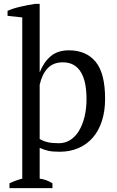

<svg xmlns="http://www.w3.org/2000/svg" viewBox="-20 -772 606 992"><path d="M304 -450Q255 -450 226 -419Q197 -388 185 -334V-54Q203 -43 225.5 -37.5Q248 -32 284 -32Q317 -32 343.5 -49Q370 -66 388.5 -97Q407 -128 417 -169.5Q427 -211 427 -261Q427 -302 420.5 -336.5Q414 -371 399.5 -396.5Q385 -422 361.5 -436Q338 -450 304 -450ZM95 -682 19 -690V-716Q45 -728 84 -737Q123 -746 160 -752H185V-400H186Q206 -451 242 -481.5Q278 -512 336 -512Q425 -512 474 -453Q523 -394 523 -261Q523 -198 506.5 -147Q490 -96 459.5 -61Q429 -26 385.5 -7Q342 12 289 12Q252 12 231 7.5Q210 3 185 -8V151Q201 153 217 158.5Q233 164 251 175V200H29V175Q63 159 95 151Z"/></svg>

Font: PTSerif
Style: Regular
Weight: 400
Designer: A.Korolkova, O.Umpeleva, V.Yefimov
Foundry: ParaType Ltd
Version: Version 1.000W OFL; ttfautohint (v1.2) -l 8 -r 50 -G 200 -x 